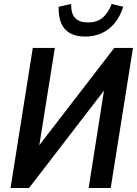

<svg xmlns="http://www.w3.org/2000/svg" viewBox="-20 -946 689 966"><path d="M33 0 145 -705H256L170 -167L139 -165L555 -705H649L537 0H426L511 -540L543 -542L126 0ZM408 -762Q364 -762 333.5 -778.5Q303 -795 288.5 -828Q274 -861 275 -912L338 -926Q337 -877 358.5 -855Q380 -833 423 -833Q466 -833 494.5 -855.5Q523 -878 542 -926L600 -912Q584 -862 556.5 -829Q529 -796 491.5 -779Q454 -762 408 -762Z"/></svg>

Font: Nunito Sans 10pt Condensed
Style: Bold Italic
Weight: 700
Width: 3
Italic angle: -9°
Designer: Vernon Adams
Foundry: Vernon Adams
Version: Version 3.101;gftools[0.9.27]